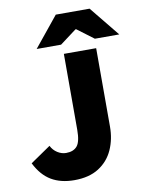

<svg xmlns="http://www.w3.org/2000/svg" viewBox="-94 -927 773 1007"><g transform="rotate(-10 292.0 -424.0)"><path d="M220 12Q148 12 97.5 -18Q47 -48 14 -114L122 -188Q134 -164 156 -150Q178 -136 202 -136Q241 -136 260.5 -159Q280 -182 280 -246V-650H452V-232Q452 -165 427 -109.5Q402 -54 350.5 -21Q299 12 220 12ZM144 -700 274 -860H454L584 -700H454L366 -766H362L274 -700Z"/></g></svg>

Font: Source Sans 3 ExtraLight Black
Style: Regular
Weight: 900
Version: Version 3.052;hotconv 1.1.0;makeotfexe 2.6.0